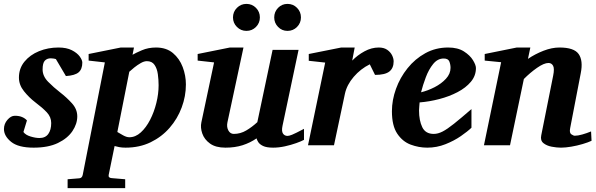

<svg xmlns="http://www.w3.org/2000/svg" viewBox="-27 -743 3049 982"><path d="M394 -422.9Q394 -389.2 375 -373Q356 -356.9 310.1 -354L258.8 -440.9Q255.4 -441.9 248.3 -443.4Q241.2 -444.8 232.9 -444.8Q213.9 -444.8 202.4 -432.9Q190.9 -420.9 190.9 -387.7Q190.9 -353.5 219.2 -324.7Q247.6 -295.9 279.8 -271Q314 -244.6 341.1 -214.6Q368.2 -184.6 368.2 -147.9Q368.2 -109.4 343.5 -72.5Q318.8 -35.6 269.5 -11.7Q220.2 12.2 145 12.2Q66.4 12.2 29.8 -17.6Q-6.8 -47.4 -6.8 -83Q-6.8 -109.4 11 -130.1Q28.8 -150.9 48.8 -150.9Q70.8 -150.9 86.2 -144.3Q101.6 -137.7 110.8 -127L92.8 -67.9Q103.5 -52.7 129.2 -44.9Q154.8 -37.1 174.8 -37.1Q205.1 -37.1 220 -57.9Q234.9 -78.6 234.9 -113.8Q234.9 -144.5 212.4 -168.5Q189.9 -192.4 152.8 -220.2Q121.6 -244.1 95.7 -276.4Q69.8 -308.6 69.8 -346.2Q69.8 -393.1 98.1 -427.7Q126.5 -462.4 172.6 -481.2Q218.8 -500 272 -500Q313.5 -500 340.6 -486.1Q367.7 -472.2 380.9 -453.9Q394 -435.5 394 -422.9Z M318.8 219.2V173.8L378.9 168.9Q392.6 167.5 396 151.9L509.3 -423.8L426.3 -433.1V-466.8L590.8 -500H658.2L650.9 -462.9Q666.5 -472.2 699 -486.1Q731.4 -500 771 -500Q823.7 -500 857.4 -471.7Q891.1 -443.4 907.5 -399.9Q923.8 -356.4 923.8 -311Q923.8 -251 902.3 -193.4Q880.9 -135.7 840.6 -89.4Q800.3 -43 743.4 -15.4Q686.5 12.2 615.2 12.2Q597.2 12.2 583 9.5Q568.8 6.8 559.1 3.9L528.8 151.9Q525.9 166.5 543.9 168L613.3 173.8V219.2ZM634.3 -41Q666 -41 693.1 -65.7Q720.2 -90.3 740.7 -130.1Q761.2 -169.9 772.7 -216.6Q784.2 -263.2 784.2 -307.1Q784.2 -335 780.3 -363.5Q776.4 -392.1 763.4 -411.1Q750.5 -430.2 724.1 -430.2Q710 -430.2 692.9 -420.4Q675.8 -410.6 659.9 -397.9Q644 -385.3 634.3 -376L573.2 -67.9Q585 -60.5 602.8 -50.8Q620.6 -41 634.3 -41Z M1527.8 -27.8Q1514.6 -20.5 1488 -11Q1461.4 -1.5 1430.2 5.4Q1398.9 12.2 1370.1 12.2Q1335.9 12.2 1318.1 3.4Q1300.3 -5.4 1293.5 -16.8Q1286.6 -28.3 1285.2 -35.2Q1252.4 -12.7 1213.6 -0.2Q1174.8 12.2 1126 12.2Q1076.2 12.2 1047.1 -8.8Q1018.1 -29.8 1007.6 -60.1Q997.1 -90.3 1002.9 -117.2L1067.9 -423.8L983.9 -433.1V-466.8L1148.9 -500H1218.3L1136.2 -117.2Q1131.3 -93.8 1140.9 -75.9Q1150.4 -58.1 1168.9 -58.1Q1202.6 -58.1 1232.4 -75.7Q1262.2 -93.3 1289.1 -118.2L1367.2 -487.8H1500L1418 -100.1Q1412.1 -72.3 1420.2 -60.1Q1428.2 -47.9 1443.8 -47.9Q1451.7 -47.9 1467 -54Q1482.4 -60.1 1527.8 -84ZM1512.2 -653.8Q1512.2 -625.5 1492.2 -605.2Q1472.2 -585 1443.4 -585Q1415 -585 1395.3 -605.2Q1375.5 -625.5 1375.5 -653.8Q1375.5 -682.6 1395.3 -702.9Q1415 -723.1 1443.4 -723.1Q1472.2 -723.1 1492.2 -702.9Q1512.2 -682.6 1512.2 -653.8ZM1302.2 -653.8Q1302.2 -625.5 1282.2 -605.2Q1262.2 -585 1233.4 -585Q1205.1 -585 1184.8 -605.2Q1164.6 -625.5 1164.6 -653.8Q1164.6 -682.6 1184.8 -702.9Q1205.1 -723.1 1233.4 -723.1Q1262.2 -723.1 1282.2 -702.9Q1302.2 -682.6 1302.2 -653.8Z M1986.3 -429.2Q1986.3 -394.5 1964.4 -377.2Q1942.4 -359.9 1891.1 -359.9L1864.3 -414.1Q1816.9 -390.6 1782 -349.9Q1747.1 -309.1 1737.3 -264.2L1681.2 0H1548.3L1636.2 -422.9L1552.2 -432.1V-466.8L1718.3 -500H1787.1L1774.4 -433.1Q1801.3 -460.9 1837.2 -480.5Q1873 -500 1910.2 -500Q1936.5 -500 1953.4 -488.3Q1970.2 -476.6 1978.3 -460.2Q1986.3 -443.8 1986.3 -429.2Z M2407.2 -395Q2407.2 -355.5 2381.3 -324.7Q2355.5 -293.9 2313 -271.7Q2270.5 -249.5 2219.7 -236.3Q2168.9 -223.1 2119.1 -219.2Q2118.7 -210 2117.4 -198.2Q2116.2 -186.5 2116.2 -178.2Q2116.2 -126.5 2132.8 -92.3Q2149.4 -58.1 2191.4 -58.1Q2212.9 -58.1 2236.3 -70.1Q2259.8 -82 2294.7 -109.9Q2329.6 -137.7 2384.3 -185.1V-89.8Q2364.7 -70.8 2330.1 -46.9Q2295.4 -22.9 2251.2 -5.4Q2207 12.2 2158.2 12.2Q2114.7 12.2 2073.2 -3.4Q2031.7 -19 2004.6 -59.6Q1977.5 -100.1 1977.5 -173.8Q1977.5 -231 1998.3 -288.6Q2019 -346.2 2057.4 -394Q2095.7 -441.9 2148.4 -470.9Q2201.2 -500 2265.1 -500Q2314.5 -500 2345.7 -480Q2377 -460 2392.1 -435.1Q2407.2 -410.2 2407.2 -395ZM2277.3 -396Q2277.3 -413.1 2271.2 -428.5Q2265.1 -443.8 2242.2 -443.8Q2211.4 -443.8 2188.7 -416Q2166 -388.2 2150.9 -347.9Q2135.7 -307.6 2126.5 -271Q2161.1 -279.3 2195.8 -297.1Q2230.5 -314.9 2253.9 -340.3Q2277.3 -365.7 2277.3 -396Z M2998.5 -22.9Q2981 -14.6 2952.9 -6.3Q2924.8 2 2895 7.1Q2865.2 12.2 2842.3 12.2Q2820.3 12.2 2794.7 7.3Q2769 2.4 2752.4 -11Q2735.8 -24.4 2741.2 -50.8L2802.2 -356Q2809.6 -392.6 2801.8 -406.7Q2793.9 -420.9 2778.3 -420.9Q2755.4 -420.9 2719.7 -396Q2684.1 -371.1 2652.3 -338.9L2581.5 0H2448.2L2536.1 -424.8L2452.1 -433.1V-466.8L2616.2 -500H2685.5L2673.3 -441.9Q2710 -466.8 2752.7 -483.4Q2795.4 -500 2834.5 -500Q2909.2 -500 2932.6 -466.6Q2956.1 -433.1 2943.4 -369.1L2889.2 -87.9Q2884.3 -63.5 2895 -56.2Q2905.8 -48.8 2913.1 -48.8Q2928.7 -48.8 2951.2 -55.2Q2973.6 -61.5 2996.1 -70.8Z"/></svg>

Font: Charis
Style: Bold Italic
Weight: 700
Italic angle: -11°
Designer: Walt Agee, Miriam Martin, Annie Olsen, Victor Gaultney, Lorna Priest, Alan Ward, Bob Hallissy, Martin Hosken, Sharon Cor
Foundry: SIL Global
Version: Version 7.000